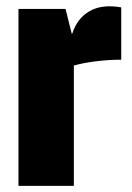

<svg xmlns="http://www.w3.org/2000/svg" viewBox="-20 -604 429 624"><path d="M40 0V-575H193L213 -495H215Q231 -545 271.5 -568Q312 -591 374 -580V-410Q335 -410 293.5 -405Q252 -400 220 -391V0Z"/></svg>

Font: Protest Strike
Style: Regular
Weight: 400
Designer: Octavio Pardo
Foundry: Ashler Design
Version: Version 2.005; ttfautohint (v1.8.4.7-5d5b)